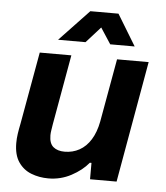

<svg xmlns="http://www.w3.org/2000/svg" viewBox="-53 -770 716 829"><g transform="rotate(5 305.5 -355.5)"><path d="M187 12Q147 12 112.5 -1.5Q78 -15 57 -46Q36 -77 36 -128Q36 -148 39 -168.5Q42 -189 47 -213L103 -526H240L186 -222Q184 -208 182 -196.5Q180 -185 180 -174Q180 -139 198 -124Q216 -109 247 -109Q282 -109 311 -125Q340 -141 360 -173Q380 -205 389 -252L438 -526H575L482 0H367V-71H360Q332 -37 286 -12.5Q240 12 187 12ZM177 -588 305 -723H427L509 -588H403L358 -657L296 -588Z"/></g></svg>

Font: Archivo VF Beta
Style: Italic
Weight: 400
Italic angle: -10°
Designer: Hector Gatti
Foundry: Omnibus-Type
Version: Version 1.002